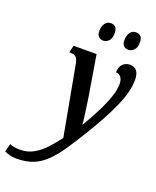

<svg xmlns="http://www.w3.org/2000/svg" viewBox="-318 -846 961 1186"><g transform="rotate(20 162.5 -253.0)"><path d="M-60 240Q-106 240 -142 222L-128 169Q-119 173 -102.5 177Q-86 181 -61 181Q-10 181 30.5 157.5Q71 134 104 97.5Q137 61 167 21L83 -436Q77 -466 65 -477.5Q53 -489 29 -489H21L32 -536H183L227 -270Q231 -244 236 -209.5Q241 -175 245 -144Q249 -113 249 -98H252Q286 -155 315 -212Q344 -269 362 -320Q380 -371 380 -411Q380 -439 367.5 -455Q355 -471 334 -471Q335 -508 354 -526.5Q373 -545 399 -545Q461 -545 461 -467Q461 -390 416 -289Q371 -188 293 -61Q247 15 208.5 71.5Q170 128 131.5 165.5Q93 203 47 221.5Q1 240 -60 240ZM359 -628Q315 -628 315 -676Q315 -707 329 -726.5Q343 -746 367 -746Q386 -746 398 -734Q410 -722 410 -697Q410 -659 393 -643.5Q376 -628 359 -628ZM194 -628Q174 -628 162 -639.5Q150 -651 150 -676Q150 -707 164 -726.5Q178 -746 202 -746Q221 -746 232.5 -734Q244 -722 244 -697Q244 -659 227.5 -643.5Q211 -628 194 -628Z"/></g></svg>

Font: Noto Serif ExtraCondensed SemiBold
Style: Italic
Weight: 600
Width: 2
Italic angle: -12°
Designer: Monotype Design Team
Foundry: Monotype Imaging Inc.
Version: Version 2.013